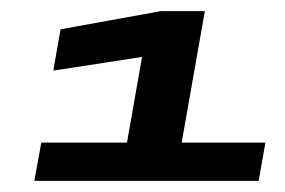

<svg xmlns="http://www.w3.org/2000/svg" viewBox="-20 -699 511 344"><path d="M41.5 -375H443.5L455.5 -443.5H305.5L347 -679H268L88.5 -646.5L75.5 -572.5L234.5 -597L207.5 -443.5H54Z"/></svg>

Font: Anybody Expanded ExtraBold
Style: Italic
Weight: 800
Width: 7
Italic angle: -10°
Version: Version 1.113;gftools[0.9.25]